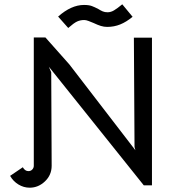

<svg xmlns="http://www.w3.org/2000/svg" viewBox="-20 -860 823 892"><path d="M27 -43 86 -83Q96 -65 112 -65Q123 -65 130 -72.5Q137 -80 137 -90V-686H191L302 -561L609 -162L605 -177L602 -685H686V1H648L207 -550L218 -524L220 -90Q220 -47 189 -17.5Q158 12 118 12Q90 12 65.5 -3Q41 -18 27 -43ZM370 -837Q393 -837 406.5 -832Q420 -827 437 -818Q448 -811 457.5 -807Q467 -803 480 -803Q495 -803 510 -812Q525 -821 548 -840L596 -782Q567 -758 538.5 -746.5Q510 -735 478 -735Q463 -735 448.5 -739.5Q434 -744 415 -753Q403 -758 391.5 -762.5Q380 -767 371 -767Q353 -767 338 -760Q323 -753 297 -730L250 -783Q311 -837 370 -837Z"/></svg>

Font: Bellota
Style: Bold
Weight: 700
Designer: Kemie Guaida
Foundry: Kemie Guaida
Version: Version 4.001